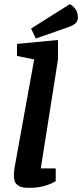

<svg xmlns="http://www.w3.org/2000/svg" viewBox="-20 -900 396 927"><path d="M120 7Q87 7 71.5 -2Q56 -11 51.5 -24.5Q47 -38 47 -51Q47 -69 49.5 -85Q52 -101 54 -111L145 -613L62 -630V-688L260 -707V-613L177 -87H249V-25Q246 -23 229.5 -15Q213 -7 185 0Q157 7 120 7ZM153 -714 130 -762 317 -880Q330 -874 343 -858Q356 -842 356 -815Q356 -802 348 -791Q340 -780 310 -769Z"/></svg>

Font: Faustina
Style: Bold Italic
Weight: 700
Italic angle: -8°
Designer: Alfonso Garcia
Foundry: http://www.omnibus-type.com
Version: Version 1.200